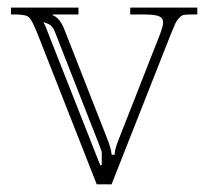

<svg xmlns="http://www.w3.org/2000/svg" viewBox="-20 -475 546 504"><path d="M118.2 -435.1Q136.7 -428.7 148.9 -397.9L264.2 -104Q272.9 -79.6 272.9 -68.8H280.8Q280.8 -81.1 290 -105L399.9 -384.8Q408.2 -407.2 408.2 -416Q408.2 -428.2 396.7 -432.6Q385.3 -437 357.9 -437H321.8V-455.1H498V-437H484.9Q470.7 -437 463.6 -436Q456.5 -435.1 450 -427.7Q443.4 -420.4 440.2 -413.3Q437 -406.2 428.2 -384.8L272.9 8.8H233.9L79.1 -384.8Q64.5 -421.4 56.4 -429.2Q48.3 -437 22 -437H8.8V-455.1H186V-437H118.2ZM247.1 -76.2Q246.6 -77.1 244.6 -83Q242.7 -88.9 240.2 -95.2L125 -389.2Q123 -394 121.3 -397.5Q119.6 -400.9 117.4 -403.3Q115.2 -405.8 114 -407.5Q112.8 -409.2 109.9 -410.6Q106.9 -412.1 105.7 -412.6Q104.5 -413.1 100.1 -414.8Q95.7 -416.5 94.2 -417Q100.6 -404.3 104 -394L243.2 -41L247.1 -42Z"/></svg>

Font: FoglihtenNo01
Style: Regular
Weight: 500
Version: Version 0.61